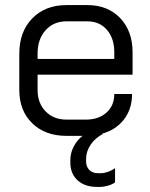

<svg xmlns="http://www.w3.org/2000/svg" viewBox="-20 -527 592 756"><path d="M128 -233V-173Q128 -121 159.5 -88.5Q191 -56 242 -56H318Q368 -56 399 -83.5Q430 -111 430 -157H500Q500 -98 468 -56.5Q436 -15 380 0H386Q355 16 337 42.5Q319 69 319 99V109Q319 129 331.5 142Q344 155 367 155H377Q390 155 405.5 149.5Q421 144 433 135V191Q423 199 405.5 204Q388 209 372 209H362Q314 209 285.5 183Q257 157 257 113V103Q257 76 270 50.5Q283 25 305 8H242Q158 8 107 -41.5Q56 -91 56 -173V-316Q56 -402 107 -454.5Q158 -507 242 -507H324Q404 -507 453 -456Q502 -405 502 -321V-233ZM128 -295H430V-321Q430 -376 401 -409.5Q372 -443 324 -443H242Q191 -443 159.5 -408Q128 -373 128 -316Z"/></svg>

Font: Stavian Regular
Style: Regular
Weight: 400
Version: Version 1.000; ttfautohint (v1.6)